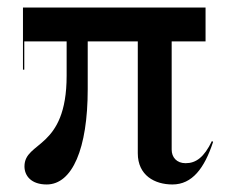

<svg xmlns="http://www.w3.org/2000/svg" viewBox="-20 -480 620 510"><path d="M104 10C172 10 213 -85 213 -243V-370H346V-73C346 -14 391 10 438 10C490.5 10 523 -33 546 -103L543 -105.5C522 -62 500.5 -46.5 473 -46.5C449 -46.5 436 -62.5 436 -82.5V-370H526V-460H41V-295H44.5V-370H157V-279C157 -82 45 -106 45 -38C45 -13 63 10 104 10Z"/></svg>

Font: Bodoni* 48pt
Style: Regular
Weight: 400
Version: Version 2.3